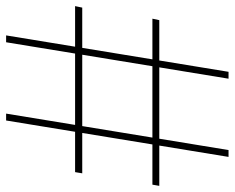

<svg xmlns="http://www.w3.org/2000/svg" viewBox="-92 -678 768 628"><g transform="rotate(90 292.0 -364.0)"><path d="M349.6 0 468.8 -727.5H491.2L372.1 0ZM-2 -225.6 2.9 -249H544.9L541 -225.6ZM93.8 0 212.9 -727.5H235.4L116.2 0ZM39.1 -478.5 43.9 -501H585.9L582 -478.5Z"/></g></svg>

Font: Inter 28pt Thin
Style: Regular
Weight: 250
Designer: Rasmus Andersson
Foundry: rsms
Version: Version 4.001;git-66647c0bb